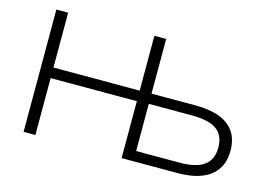

<svg xmlns="http://www.w3.org/2000/svg" viewBox="-93 -887 1498 1069"><g transform="rotate(15 655.5 -352.5)"><path d="M111 0V-705H179V-389H676V-705H744V-390H998Q1080 -390 1136.5 -368.5Q1193 -347 1222 -304Q1251 -261 1251 -196Q1251 -132 1222 -88.5Q1193 -45 1136.5 -22.5Q1080 0 998 0H676V-328H179V0ZM744 -59H993Q1090 -59 1135.5 -92.5Q1181 -126 1181 -196Q1181 -266 1135.5 -298.5Q1090 -331 993 -331H744Z"/></g></svg>

Font: Nunito Sans 10pt SemiExpanded Light
Style: Regular
Weight: 300
Width: 6
Designer: Vernon Adams
Foundry: Vernon Adams
Version: Version 3.101;gftools[0.9.27]